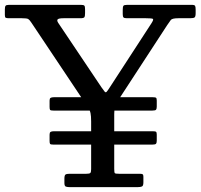

<svg xmlns="http://www.w3.org/2000/svg" viewBox="-20 -770 825 790"><path d="M202 -370Q192 -370 188 -367.2Q184 -364.5 184 -356V-330Q184 -320.5 186.2 -317.8Q188.5 -315 200.5 -315H606.5Q619.5 -315 622.2 -318.8Q625 -322.5 625 -331.5V-356Q625 -365 622.2 -367.5Q619.5 -370 608 -370ZM202 -230Q192 -230 188 -227.2Q184 -224.5 184 -216V-190Q184 -180.5 186.2 -177.8Q188.5 -175 200.5 -175H606.5Q619.5 -175 622.2 -178.8Q625 -182.5 625 -191.5V-216Q625 -225 622.2 -227.5Q619.5 -230 608 -230ZM245 -17Q245 -4.5 251 -2.2Q257 0 268 0H545Q558.5 0 564.2 -2.8Q570 -5.5 570 -20V-43Q570 -51 566.8 -53Q563.5 -55 555 -55H470Q455 -55 452.5 -57.5Q450 -60 450 -75V-301Q450 -324 454 -334.2Q458 -344.5 466 -357L667.5 -666Q677 -680.5 682.8 -687.8Q688.5 -695 714 -695H762Q776.5 -695 780.8 -698.5Q785 -702 785 -716V-730Q785 -741.5 782.8 -745.8Q780.5 -750 769 -750H503Q490.5 -750 487.8 -746Q485 -742 485 -729V-712Q485 -702 488 -698.5Q491 -695 502 -695H580Q605.5 -695 609.2 -692.2Q613 -689.5 603 -674L432 -411Q423.5 -397.5 419.2 -392.8Q415 -388 411 -392.5Q407 -397 398 -410L219.5 -676Q213 -686 217.5 -690.5Q222 -695 242 -695H311Q324 -695 327 -699Q330 -703 330 -716V-732Q330 -743.5 327 -746.8Q324 -750 313 -750H17Q6 -750 3 -746.2Q0 -742.5 0 -731V-708Q0 -698.5 3.8 -696.8Q7.5 -695 17 -695H70Q90.5 -695 96 -691.8Q101.5 -688.5 109 -677L341.5 -329Q350 -316.5 352.5 -304.5Q355 -292.5 355 -270V-74Q355 -61.5 351.5 -58.2Q348 -55 335 -55H267Q254.5 -55 249.8 -52Q245 -49 245 -35Z"/></svg>

Font: Besley
Style: Regular
Weight: 400
Designer: Owen Earl
Foundry: indestructible type*
Version: Version 4.000